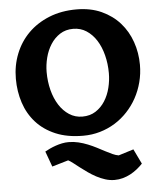

<svg xmlns="http://www.w3.org/2000/svg" viewBox="-63 -753 905 1092"><g transform="rotate(-5 389.5 -206.5)"><path d="M168 90.8Q180.7 83.5 196.5 76.2Q212.4 68.8 230 62.7Q247.6 56.6 266.4 52.7Q285.2 48.8 304.2 48.8Q333 48.8 360.4 55.4Q387.7 62 413.1 72.3Q438.5 82.5 462.2 94.7Q485.8 106.9 507.1 118.2Q528.3 129.4 547.1 137.9Q565.9 146.5 582 148.9L668 122.1L709 207Q694.3 222.7 676.3 237.1Q658.2 251.5 637.7 262.5Q617.2 273.4 594.2 279.8Q571.3 286.1 546.9 286.1Q520 286.1 493.9 277.8Q467.8 269.5 443.6 256.6Q419.4 243.7 397.2 228Q375 212.4 355.7 197.5Q336.4 182.6 320.6 170.2Q304.7 157.7 293 151.9L200.2 179.2ZM37.1 -335.9Q37.1 -411.6 63.5 -478Q89.8 -544.4 138.9 -593.5Q188 -642.6 257.8 -670.9Q327.6 -699.2 414.1 -699.2Q495.1 -699.2 557.1 -670.9Q619.1 -642.6 661.4 -595Q703.6 -547.4 725.3 -484.9Q747.1 -422.4 747.1 -354Q747.1 -302.7 734.6 -255.1Q722.2 -207.5 699.5 -166Q676.8 -124.5 644.5 -90.1Q612.3 -55.7 572.8 -31.2Q533.2 -6.8 487.3 6.6Q441.4 20 391.1 20Q300.3 20 233.6 -8.3Q167 -36.6 123.3 -85.2Q79.6 -133.8 58.3 -198.5Q37.1 -263.2 37.1 -335.9ZM386.2 -590.8Q342.8 -590.8 310.5 -569.8Q278.3 -548.8 257.1 -515.4Q235.8 -481.9 225.3 -440.7Q214.8 -399.4 214.8 -358.9Q214.8 -304.2 227.5 -255.1Q240.2 -206.1 263.9 -169.2Q287.6 -132.3 321 -110.6Q354.5 -88.9 396 -88.9Q439.5 -88.9 471.7 -109.6Q503.9 -130.4 525.1 -163.8Q546.4 -197.3 556.6 -238.8Q566.9 -280.3 566.9 -321.8Q566.9 -376 554.4 -424.8Q542 -473.6 518.6 -510.5Q495.1 -547.4 461.7 -569.1Q428.2 -590.8 386.2 -590.8Z"/></g></svg>

Font: Simonetta
Style: Black
Weight: 900
Designer: Gayaneh Bagdasaryan
Foundry: Brownfox
Version: Version 1.002